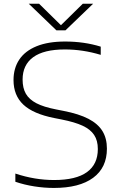

<svg xmlns="http://www.w3.org/2000/svg" viewBox="-20 -964 623 994"><path d="M59.5 -23V-65.5Q160 -32 260 -32Q373.5 -32 430 -72.8Q486.5 -113.5 486.5 -192.5Q486.5 -236.5 467.2 -265.5Q448 -294.5 407.5 -313.2Q367 -332 298.5 -345.5L260.5 -353Q152 -374.5 101 -422.2Q50 -470 50 -549.5Q50 -611 80 -655.8Q110 -700.5 169.8 -724.8Q229.5 -749 317 -749Q416 -749 501.5 -722.5V-680Q409 -708 315.5 -708Q207 -708 152 -668Q97 -628 97 -552Q97 -508 114 -478.5Q131 -449 168.5 -429.5Q206 -410 270.5 -397.5L308.5 -390Q388.5 -374.5 438 -348.8Q487.5 -323 510.5 -285.2Q533.5 -247.5 533.5 -194.5Q533.5 -96 462.2 -43.5Q391 9 259 9Q209.5 9 158 1Q106.5 -7 59.5 -23ZM408.5 -944.5H462L319 -807H272L129 -944.5H182.5L295.5 -833.5Z"/></svg>

Font: Encode Sans Expanded ExtraLight
Style: Regular
Weight: 275
Width: 7
Designer: Multiple Designers
Foundry: Impallari Type
Version: Version 2.000